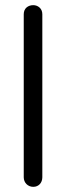

<svg xmlns="http://www.w3.org/2000/svg" viewBox="-20 -708 256 744"><path d="M109 16C130 16 144 0 144 -21V-653C144 -676 126 -688 109 -688C89 -688 72 -676 72 -653V-21C72 0 88 16 109 16Z"/></svg>

Font: Dongle Light
Style: Regular
Weight: 300
Designer: Yanghee Ryu
Foundry: Yanghee Ryu
Version: Version 2.000